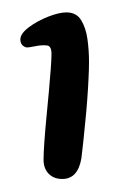

<svg xmlns="http://www.w3.org/2000/svg" viewBox="-20 -608 184 302"><path d="M78 -326.5Q64.5 -326.5 56.5 -334.8Q48.5 -343 48.5 -357Q48.5 -367.5 49.8 -385Q51 -402.5 53 -423Q55 -443.5 56.8 -463.2Q58.5 -483 59.8 -499Q61 -515 61 -523.5Q61 -535.5 54 -536.5Q45.5 -537.5 35 -535.2Q24.5 -533 21 -533.5Q16.5 -535 14.2 -538.2Q12 -541.5 12 -546Q12 -555 25.2 -565Q38.5 -575 55.8 -581.8Q73 -588.5 84.5 -588.5Q100 -588.5 107.5 -576.5Q115 -564.5 117.5 -546.8Q120 -529 120 -510.5Q120 -499 119.2 -483.5Q118.5 -468 117.2 -451Q116 -434 114.2 -417Q112.5 -400 111 -385Q109.5 -370 108 -359Q102.5 -326.5 78 -326.5Z"/></svg>

Font: Gluten
Style: Regular
Weight: 400
Designer: Tyler Finck
Foundry: Etcetera Type Company
Version: Version 1.300